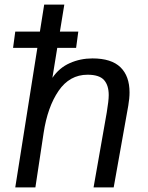

<svg xmlns="http://www.w3.org/2000/svg" viewBox="-20 -810 640 830"><path d="M141.5 -603H36.5L46 -673.5H152.5L171 -790H258L239 -673.5H318.5L309 -603H227.5L206.5 -473.5Q236 -517 281.8 -537.2Q327.5 -557.5 379.5 -557.5Q461.5 -557.5 500.8 -519.2Q540 -481 540 -410.5Q540 -385 534.5 -353L471.5 0H384.5L441.5 -324Q450 -375 450 -399Q450 -441.5 429.5 -464.2Q409 -487 358.5 -487Q281 -487 233.2 -417.2Q185.5 -347.5 168.5 -235L133 0H46Z"/></svg>

Font: JuliaMono
Style: Italic
Weight: 400
Italic angle: -9°
Monospace: yes
Designer: cormullion
Foundry: corm
Version: Version 0.057; ttfautohint (v1.8.4)